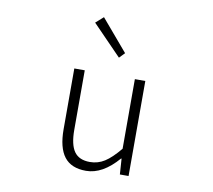

<svg xmlns="http://www.w3.org/2000/svg" viewBox="-90 -945 1179 1061"><g transform="rotate(10 500.0 -414.0)"><path d="M458 12.7Q375 12.7 335.9 -38.1Q296.9 -88.9 296.9 -192.4V-533.2H355.5V-199.2Q355.5 -116.2 382.8 -77.6Q410.2 -39.1 470.7 -39.1Q515.6 -39.1 553.2 -63Q590.8 -86.9 636.7 -142.6V-533.2H695.3V0H646.5L640.6 -87.9H637.7Q550.8 12.7 458 12.7ZM529.3 -634.8 366.2 -802.7 409.2 -840.8 558.6 -665Z"/></g></svg>

Font: Gen Shin Gothic Monospace Light
Style: Regular
Weight: 300
Designer: [Source Han Sans]
Ryoko NISHIZUKA  (kana & ideographs); Paul D. Hunt (Latin, Greek & Cyrillic); Wenlong ZHANG  (bopomofo
Version: Version 1.002.20150607